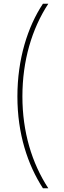

<svg xmlns="http://www.w3.org/2000/svg" viewBox="-20 -852 345 1037"><path d="M212 165H241C152 29 101 -140 101 -331C101 -524 152 -696 241 -832H212C129 -707 74 -532 74 -331C74 -130 129 37 212 165Z"/></svg>

Font: Noto Sans Gurmukhi SemiCondensed Thin
Style: Regular
Weight: 100
Width: 4
Designer: Jelle Bosma - Monotype Design Team
Foundry: Monotype Imaging Inc.
Version: Version 2.004